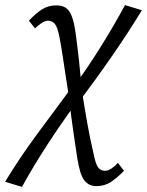

<svg xmlns="http://www.w3.org/2000/svg" viewBox="-78 -442 575 751"><path d="M299 286Q269 286 251.5 263Q234 240 224 175Q217 125 208 66.5Q199 8 194 -49Q187 -92 180.5 -134.5Q174 -177 168 -217.5Q162 -258 155 -295Q147 -336 136.5 -348.5Q126 -361 110 -361Q98 -361 84 -351.5Q70 -342 59 -331L35 -361Q62 -390 86.5 -405.5Q111 -421 143 -421Q164 -421 178.5 -412Q193 -403 202.5 -379Q212 -355 218 -311Q221 -287 224.5 -260.5Q228 -234 231 -205.5Q234 -177 236.5 -149Q239 -121 241 -95Q252 -25 263 37.5Q274 100 288 159Q296 200 306 213Q316 226 332 226Q345 226 359 216.5Q373 207 383 195L407 226Q380 254 355.5 270Q331 286 299 286ZM8 289 -58 269Q-3 178 64 87Q131 -4 201 -98L219 -38Q159 44 105.5 126.5Q52 209 8 289ZM228 -40 209 -101Q267 -180 318.5 -263Q370 -346 411 -422L477 -402Q424 -315 360 -222.5Q296 -130 228 -40Z"/></svg>

Font: Ysabeau Office Medium
Style: Italic
Weight: 500
Italic angle: -12°
Designer: Christian Thalmann (Catharsis Fonts)
Version: Version 2.001;gftools[0.9.30]; featfreeze: tnum,lnum,ss02